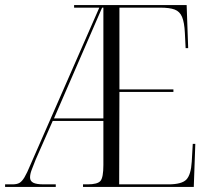

<svg xmlns="http://www.w3.org/2000/svg" viewBox="-21 -734 825 754"><path d="M-1 0V-10H28Q45 -10 55 -15.5Q65 -21 75 -37.5Q85 -54 99 -88L369 -704H270V-714H712L718 -545H708L705 -605Q703 -646 694 -667.5Q685 -689 665 -696.5Q645 -704 608 -704H448V-383H660V-373H448L447 -10H640Q693 -10 711 -29Q729 -48 732 -99L736 -169H746L740 0H305V-10H323Q362 -10 373.5 -23.5Q385 -37 385 -86V-259H186L119 -107Q109 -82 103 -66Q97 -50 97 -37Q97 -23 109.5 -16.5Q122 -10 151 -10H198V0ZM191 -269H385V-704H380Z"/></svg>

Font: Noto Serif Display Condensed Light
Style: Regular
Weight: 300
Width: 3
Designer: Monotype Design Team
Foundry: Monotype Imaging Inc.
Version: Version 2.009